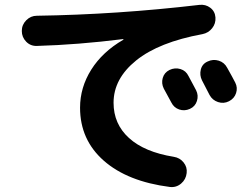

<svg xmlns="http://www.w3.org/2000/svg" viewBox="-20 -739 1040 795"><path d="M132.8 -548.8Q106.4 -547.9 88.4 -566.4Q70.3 -585 70.3 -610.8Q70.3 -636.7 88.9 -655.3Q107.4 -673.8 132.8 -673.8Q463.9 -678.7 805.7 -718.8Q831.1 -721.7 850.6 -707Q870.1 -692.4 872.1 -667Q874 -641.6 858.4 -622.1Q842.8 -602.5 818.4 -597.7Q637.7 -564.5 543.9 -488.8Q450.2 -413.1 450.2 -313.5Q450.2 -225.6 514.2 -167.5Q578.1 -109.4 699.2 -89.8Q724.6 -85.9 740.2 -66.4Q755.9 -46.9 752.9 -22.5Q750 3.9 730 21Q710 38.1 683.6 35.2Q507.8 12.7 409.7 -73.7Q311.5 -160.2 311.5 -293Q311.5 -377 357.9 -450.7Q404.3 -524.4 490.2 -574.2Q491.2 -574.2 491.2 -576.2Q491.2 -577.1 489.3 -577.1Q302.7 -553.7 132.8 -548.8ZM681.6 -449.2Q704.1 -460 727.1 -453.1Q750 -446.3 760.7 -423.8Q765.6 -414.1 776.4 -394.5Q787.1 -375 792 -365.2Q802.7 -343.8 795.4 -320.8Q788.1 -297.9 766.1 -288.1Q744.1 -278.3 722.2 -285.6Q700.2 -293 689.5 -314.5Q663.1 -363.3 658.2 -372.1Q647.5 -393.6 653.8 -416Q660.2 -438.5 681.6 -449.2ZM839.8 -484.4Q862.3 -495.1 885.7 -487.8Q909.2 -480.5 920.9 -458Q943.4 -418 954.1 -397Q964.8 -376 957.5 -353.5Q950.2 -331.1 928.2 -319.8Q906.2 -308.6 882.8 -316.4Q859.4 -324.2 847.7 -345.7Q837.9 -365.2 816.4 -406.2Q805.7 -427.7 811.5 -451.2Q817.4 -474.6 839.8 -484.4Z"/></svg>

Font: Rounded-X Mgen+ 2m bold
Style: Bold
Weight: 700
Designer: [Source Han Sans]
Ryoko NISHIZUKA  (kana & ideographs); Paul D. Hunt (Latin, Greek & Cyrillic); Wenlong ZHANG  (bopomofo
Version: Version 1.059.20150602